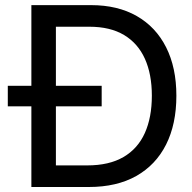

<svg xmlns="http://www.w3.org/2000/svg" viewBox="-20 -748 768 768"><path d="M335.4 0H158.2V-86.4H329.1Q416.5 -86.4 473.9 -119.9Q531.2 -153.3 559.3 -215.8Q587.4 -278.3 587.4 -365.2Q587.4 -451.2 559.6 -512.9Q531.7 -574.7 476.3 -607.9Q420.9 -641.1 337.4 -641.1H154.8V-727.5H344.2Q450.7 -727.5 527.1 -683.8Q603.5 -640.1 644.5 -558.8Q685.5 -477.5 685.5 -365.2Q685.5 -251.5 644.3 -169.7Q603 -87.9 524.9 -43.9Q446.8 0 335.4 0ZM203.6 -727.5V0H105.5V-727.5ZM11.2 -322.8V-404.8H386.7V-322.8Z"/></svg>

Font: Inter Cardless Display
Style: Regular
Weight: 400
Designer: Rasmus Andersson
Foundry: rsms
Version: Version 4.001;git-9221beed3